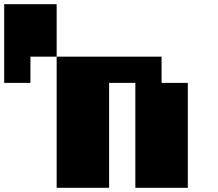

<svg xmlns="http://www.w3.org/2000/svg" viewBox="-20 -1020 1040 915"><path d="M0 -812.5V-1000H125H250V-875V-750H500H750V-687.5V-625H812.5H875V-375V-125H750H625V-375V-625H562.5H500V-375V-125H375H250V-437.5V-750H187.5H125V-687.5V-625H62.5H0Z"/></svg>

Font: Press Start 2P
Style: Regular
Weight: 500
Monospace: yes
Version: Version 2.14